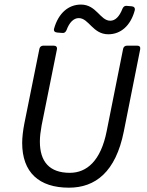

<svg xmlns="http://www.w3.org/2000/svg" viewBox="-20 -828 656 858"><path d="M332 -747.1C377 -747.1 394.5 -674.8 463.9 -674.8C519.5 -674.8 563.5 -712.9 582 -781.2C585 -792 579.1 -798.8 569.3 -799.8L545.9 -801.8C537.1 -802.7 531.2 -797.9 527.3 -789.1C513.7 -753.9 495.1 -735.4 472.7 -735.4C427.7 -735.4 411.1 -807.6 341.8 -807.6C286.1 -807.6 241.2 -769.5 221.7 -700.2C218.8 -689.5 224.6 -683.6 235.4 -682.6L258.8 -680.7C267.6 -679.7 273.4 -684.6 277.3 -693.4C290 -728.5 309.6 -747.1 332 -747.1ZM156.2 -610.4 88.9 -276.4C83 -246.1 79.1 -214.8 79.1 -189.5C79.1 -57.6 154.3 10.7 288.1 10.7C406.2 10.7 497.1 -59.6 533.2 -240.2L606.4 -607.4C608.4 -618.2 603.5 -624 592.8 -624H547.9C539.1 -624 532.2 -619.1 530.3 -610.4L457 -243.2C430.7 -108.4 367.2 -55.7 292 -55.7C200.2 -55.7 158.2 -106.4 158.2 -195.3C158.2 -217.8 161.1 -240.2 166 -267.6L234.4 -607.4C236.3 -618.2 230.5 -624 219.7 -624H173.8C165 -624 158.2 -619.1 156.2 -610.4Z"/></svg>

Font: Ed Sans Neue
Style: Italic
Weight: 400
Italic angle: -11°
Designer: Stephen Hutchings
Version: Version 1.004;PS 001.004;hotconv 1.0.88;makeotf.lib2.5.64775